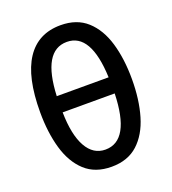

<svg xmlns="http://www.w3.org/2000/svg" viewBox="-134 -825 839 936"><g transform="rotate(-20 285.5 -357.0)"><path d="M524 -358Q524 -252 499.5 -169Q475 -86 422.5 -38Q370 10 286 10Q201 10 148.5 -38.5Q96 -87 72 -170.5Q48 -254 48 -359Q48 -541 108.5 -632.5Q169 -724 286 -724Q370 -724 422.5 -676.5Q475 -629 499.5 -546.5Q524 -464 524 -358ZM287 -637Q161 -637 151 -405H420Q411 -637 287 -637ZM286 -79Q414 -79 421 -321H151Q153 -204 188 -141.5Q223 -79 286 -79Z"/></g></svg>

Font: Noto Sans ExtraCondensed Medium
Style: Regular
Weight: 500
Width: 2
Designer: Monotype Design Team
Foundry: Monotype Imaging Inc.
Version: Version 2.013; ttfautohint (v1.8.4.7-5d5b)